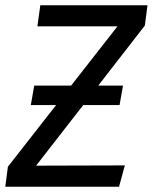

<svg xmlns="http://www.w3.org/2000/svg" viewBox="-28 -709 580 729"><path d="M522 -612 345 -384H439L426 -310H288L109 -80L446 -81L424 0H-8L2 -76L185 -310H89L102 -384H242L418 -609H114L125 -689H532Z"/></svg>

Font: FiraGO
Style: Italic
Weight: 400
Italic angle: -8°
Designer: bBox Type GmbH
Foundry: bBox Type GmbH
Version: Version 1.001